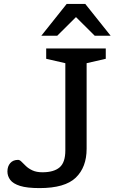

<svg xmlns="http://www.w3.org/2000/svg" viewBox="-20 -955 604 983"><path d="M423.5 -193.5Q423.5 -99 368 -45.5Q312.5 8 182.5 8Q118.5 8 82.8 -3.2Q47 -14.5 32.5 -34Q18 -53.5 18 -77Q18 -103.5 32.5 -120Q47 -136.5 72.5 -136.5Q81 -136.5 90.2 -127Q99.5 -117.5 112.8 -104.8Q126 -92 146.5 -82.5Q167 -73 197.5 -73Q255.5 -73 285 -98Q314.5 -123 314.5 -185V-631.5L216.5 -654V-707H521.5V-654L423.5 -631.5ZM465 -772 369 -867.5 273 -772H191.5L321.5 -935H416.5L546.5 -772Z"/></svg>

Font: Newsreader Caption
Style: Regular
Weight: 400
Designer: Hugues Gentile
Foundry: Production Type
Version: Version 1.001